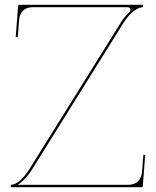

<svg xmlns="http://www.w3.org/2000/svg" viewBox="-20 -780 650 800"><path d="M60.5 -760C57.5 -760 55.5 -757.5 55.5 -755.5L45.5 -625.5L54 -624.5L59.5 -695.5C62.5 -732 83 -750 117.5 -750H509.5C518.5 -750 524 -745.5 524 -739.5C524 -736 522 -732 517.5 -728C507 -718 496 -705.5 486 -690L103 -76C74.5 -30 46 -10 25 -10V0H570C572 0 575 -1.5 575 -4.5L585 -134.5L577.5 -135.5L572 -65.5C569 -29 548 -10 513.5 -10H54C72 -22.5 93 -41 111 -70L494 -684C523.5 -731.5 556 -750 575.5 -750V-760Z"/></svg>

Font: Znikomit
Style: Regular
Weight: 100
Designer: gluk
Foundry: gluk
Version: Version 0.55